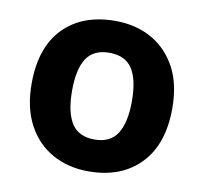

<svg xmlns="http://www.w3.org/2000/svg" viewBox="-68 -629 754 711"><g transform="rotate(10 309.5 -273.0)"><path d="M574 -274Q574 -138 502.5 -64Q431 10 308 10Q232 10 172.5 -23Q113 -56 79 -119.5Q45 -183 45 -274Q45 -410 116 -483Q187 -556 311 -556Q388 -556 447 -523Q506 -490 540 -427.5Q574 -365 574 -274ZM197 -274Q197 -193 223.5 -151.5Q250 -110 310 -110Q369 -110 395.5 -151.5Q422 -193 422 -274Q422 -355 395.5 -395.5Q369 -436 309 -436Q250 -436 223.5 -395.5Q197 -355 197 -274Z"/></g></svg>

Font: Noto Sans Balinese
Style: Bold
Weight: 700
Designer: Aditya Bayu, David Williams
Foundry: David Williams
Version: Version 2.005; ttfautohint (v1.8.4.7-5d5b)